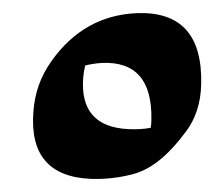

<svg xmlns="http://www.w3.org/2000/svg" viewBox="-20 -738 327 293"><path d="M190 -718Q290 -721 287 -609Q286 -567 264 -537.5Q242 -508 222 -492.5Q202 -477 182 -472Q151 -464 119 -465Q23 -469 31 -568Q34 -610 58 -644Q108 -715 190 -718ZM136 -642Q121 -641 110 -638Q108 -630 107 -620Q101 -545 175 -541Q195 -540 210 -543Q211 -549 211 -555Q213 -645 136 -642Z"/></svg>

Font: Kavivanar
Style: Regular
Weight: 400
Designer: Tharique Azeez
Foundry: Tharique Azeez
Version: Version 1.88